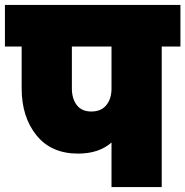

<svg xmlns="http://www.w3.org/2000/svg" viewBox="-31 -760 753 780"><path d="M340 -307Q380 -307 401 -333Q422 -359 422 -400V-571H261V-401Q261 -359 281 -333Q301 -307 340 -307ZM-11 -571V-740H702V-571H626V0H422V-181Q371 -136 286 -136Q177 -136 117 -210.5Q57 -285 57 -401V-571Z"/></svg>

Font: Poppins Black
Style: Regular
Weight: 900
Designer: Ninad Kale (Devanagari), Jonny Pinhorn (Latin)
Foundry: Indian Type Foundry
Version: Version 3.200;PS 1.000;hotconv 16.6.54;makeotf.lib2.5.65590